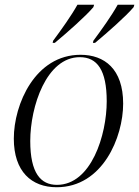

<svg xmlns="http://www.w3.org/2000/svg" viewBox="-20 -776 584 806"><path d="M372 -605 370 -596H379C432 -640 510 -709 541 -746L544 -756H474C449 -711 407 -652 372 -605ZM203 -605 201 -596H210C263 -640 341 -709 372 -746L375 -756H305C280 -711 238 -652 203 -605ZM218 10C411 10 497 -200 497 -341C497 -487 418 -546 318 -546C128 -546 38 -339 38 -194C38 -56 112 10 218 10ZM219 0C151 0 107 -49 107 -184C107 -329 175 -536 315 -536C388 -536 428 -482 428 -351C428 -209 363 0 219 0Z"/></svg>

Font: Noto Serif Display Light
Style: Italic
Weight: 300
Italic angle: -12°
Designer: Monotype Design Team
Foundry: Monotype Imaging Inc.
Version: Version 2.009